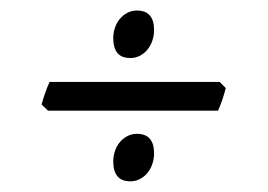

<svg xmlns="http://www.w3.org/2000/svg" viewBox="-20 -457 509 365"><path d="M272.9 -399.9Q272.9 -389.2 269.5 -379.4Q266.1 -369.6 260 -362.3Q253.9 -355 245.6 -350.8Q237.3 -346.7 228 -346.7Q210.9 -346.7 203.1 -356.4Q195.3 -366.2 195.3 -384.3Q195.3 -395 198.7 -404.8Q202.1 -414.6 208.3 -421.6Q214.4 -428.7 222.7 -432.9Q231 -437 240.2 -437Q272.9 -437 272.9 -399.9ZM272.9 -165.5Q272.9 -154.8 269.5 -145Q266.1 -135.3 260 -127.9Q253.9 -120.6 245.6 -116.5Q237.3 -112.3 228 -112.3Q210.9 -112.3 203.1 -122.1Q195.3 -131.8 195.3 -149.9Q195.3 -160.6 198.7 -170.4Q202.1 -180.2 208.3 -187.3Q214.4 -194.3 222.7 -198.5Q231 -202.6 240.2 -202.6Q272.9 -202.6 272.9 -165.5ZM409.2 -289.6Q406.7 -279.8 402.6 -267.3Q398.4 -254.9 394.5 -246.6H71.3L59.1 -258.3Q61.5 -268.1 65.7 -279.8Q69.8 -291.5 74.2 -301.3H397.5Z"/></svg>

Font: Akkhara
Style: Regular
Weight: 400
Designer: J. Victor Gaultney
Version: Version 1.00 June 13, 2006, initial release